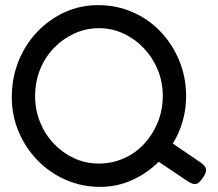

<svg xmlns="http://www.w3.org/2000/svg" viewBox="-20 -712 851 749"><path d="M760 -80Q781 -66 783.5 -52.5Q786 -39 771 -18Q761 -3 752 2.5Q743 8 732.5 5Q722 2 709 -7L599 -81Q554 -36 495.5 -9.5Q437 17 371 17Q300 17 237.5 -10Q175 -37 127.5 -85.5Q80 -134 53 -197.5Q26 -261 26 -333Q26 -407 52 -472.5Q78 -538 124.5 -587Q171 -636 232 -664Q293 -692 362 -692Q434 -692 496.5 -665Q559 -638 605.5 -589.5Q652 -541 679 -476Q706 -411 706 -337Q706 -286 692.5 -239Q679 -192 654 -152ZM365 -74Q417 -74 462.5 -94Q508 -114 542 -150.5Q576 -187 595.5 -235Q615 -283 615 -338Q615 -392 595.5 -439.5Q576 -487 541.5 -523.5Q507 -560 462 -581Q417 -602 366 -602Q315 -602 269.5 -581Q224 -560 189.5 -524Q155 -488 136 -440Q117 -392 117 -337Q117 -283 136.5 -235Q156 -187 190.5 -151Q225 -115 269.5 -94.5Q314 -74 365 -74Z"/></svg>

Font: Fredoka Light
Style: Regular
Weight: 400
Version: Version 2.001